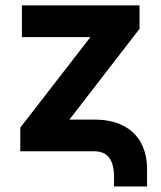

<svg xmlns="http://www.w3.org/2000/svg" viewBox="-20 -550 584 698"><path d="M323.2 0H53.7V-85.9L308.6 -415H59.6V-530.3H487.3V-445.3L232.4 -115.2H323.2Q383.8 -115.2 427 -93.5Q470.2 -71.8 492.4 -31Q514.6 9.8 514.6 65.4V127.9H394.5V92.8Q394.5 0 323.2 0Z"/></svg>

Font: Pretendard
Style: Bold
Weight: 700
Designer: Base glyphs from Inter by Rasmus Andersson; Hangeul glyphs from Noto Sans CJK(Source Han Sans) by Jang Soo-young and Kan
Foundry: Kil Hyung-jin
Version: Version 1.309